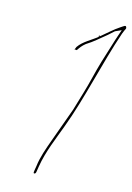

<svg xmlns="http://www.w3.org/2000/svg" viewBox="-117 -781 610 887"><g transform="rotate(15 187.5 -337.5)"><path d="M170 -555C172 -555 175 -557 181 -555C191 -570 198 -580 214 -593C248 -614 268 -634 301 -660L329 -685L358 -698L347 -666C345 -661 344 -655 341 -648C330 -612 318 -574 305 -532C289 -479 278 -424 261 -369L236 -285C217 -230 195 -174 177 -122C161 -78 145 -33 140 9L136 33V34C134 44 136 46 138 46C143 46 146 43 147 34L151 9C163 -65 194 -135 218 -201C273 -347 311 -530 363 -682C373 -711 379 -708 373 -719C369 -724 366 -721 348 -709C319 -690 299 -670 266 -643L267 -647H263L262 -642H265C237 -619 197 -600 176 -569L171 -557ZM373 -719Z"/></g></svg>

Font: Stray Cat
Style: HlObl
Weight: 100
Version: Version 1.0